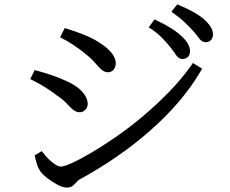

<svg xmlns="http://www.w3.org/2000/svg" viewBox="-20 -829 1040 869"><path d="M360 -327Q352 -321 341 -321Q324 -321 310 -333Q296 -345 281 -361.5Q266 -378 239 -396Q186 -437 127 -466L117 -471L137 -512Q185 -499 216.5 -488Q248 -477 281 -462Q340 -436 365 -397Q377 -378 377 -358.5Q377 -339 360 -327ZM339 -16Q332 -12 325.5 -4Q319 4 309 12Q299 20 282 20Q265 20 241 7.5Q217 -5 195 -22Q173 -39 163 -53Q153 -67 146.5 -88Q140 -109 137 -126L169 -145Q188 -120 202.5 -106.5Q217 -93 231 -84Q245 -75 257 -75Q269 -75 305 -91Q341 -107 392 -137Q443 -167 504 -209Q633 -298 745 -413Q802 -471 847 -535L853 -544L895 -518L889 -508Q804 -363 653 -232Q515 -112 339 -16ZM463 -612Q504 -576 504 -543Q504 -526 494.5 -514Q485 -502 468.5 -502Q452 -502 438 -515Q424 -528 407.5 -547.5Q391 -567 365 -586V-587Q340 -607 311.5 -626Q283 -645 262 -655L252 -660L273 -702Q359 -676 407 -650Q442 -630 463 -612ZM944 -673Q944 -658 935 -648Q926 -638 911 -638Q893 -638 880 -657Q859 -687 817 -727Q798 -746 756 -776L782 -809Q864 -776 903 -742Q944 -706 944 -673ZM688 -737Q763 -702 802 -665Q840 -630 840 -598Q840 -581 830.5 -571.5Q821 -562 805 -562Q789 -562 776 -581Q769 -593 752.5 -613.5Q736 -634 715 -656Q694 -678 663 -699L653 -705L679 -741Z"/></svg>

Font: Early Summer Mincho Screen
Style: Regular
Weight: 400
Designer: GuiWonder
Version: Version 1.002